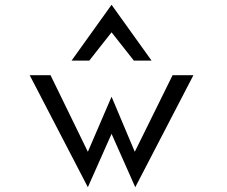

<svg xmlns="http://www.w3.org/2000/svg" viewBox="-20 -765 950 802"><path d="M353 -512 446 -630 539 -512H613L446 -745L279 -512ZM347 -131 191 -451H104L347 17L446 -206L545 17L788 -451H701L543 -131L446 -361Z"/></svg>

Font: Charger Monospace
Style: Regular
Weight: 400
Designer: Jasper
Foundry: Cannot Into Space Fonts
Version: Version 0.980